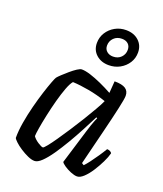

<svg xmlns="http://www.w3.org/2000/svg" viewBox="-139 -847 799 939"><g transform="rotate(20 260.5 -377.5)"><path d="M151.5 0Q136.3 0 116.2 -9Q96 -18 76.1 -31Q56.1 -44 43 -56.5Q29.8 -69 27.8 -75Q27.6 -112 35.1 -156.3Q42.6 -200.7 54.1 -245.3Q65.6 -289.8 77.6 -327.4Q89.6 -365 99.1 -389.8Q108.6 -414.6 111.8 -418.6Q117 -425.4 131 -438.5Q144.9 -451.5 161.6 -465.8Q178.3 -480.1 193.5 -490.1Q208.7 -500 217.3 -500Q235.6 -500 262.7 -491.5Q289.7 -483 321.3 -468.8Q352.9 -454.5 382.6 -438.1L387.3 -500Q426.3 -500 444.4 -488.2Q462.5 -476.4 462.5 -451.3Q462.5 -436.4 451.1 -384.9Q439.8 -333.4 419.9 -253.3Q400.1 -173.1 374.3 -69.8L385.3 -62.8Q395.9 -73.4 410.5 -92.8Q425.1 -112.3 440.3 -134.7Q455.5 -157.1 466.5 -175.8Q475.3 -175.8 482.5 -171.9Q489.6 -168 491.4 -163.2Q486.2 -142.2 472.7 -114.6Q459.2 -87 442.2 -60.6Q425.2 -34.2 406.9 -17.1Q388.6 0 373.1 0Q359.2 0 339.6 -8Q320 -16.1 304.6 -26.6Q289.2 -37.2 286.2 -44L340.3 -221.6Q346.3 -241 351.6 -257.1Q357 -273.1 361.6 -284.4Q366.2 -295.7 369 -301L363.7 -304Q346.5 -270 325 -229Q303.5 -188 279.6 -147.5Q255.7 -107 232.6 -73.5Q209.4 -40 188.6 -20Q167.9 0 151.5 0ZM167.9 -76.2Q171.9 -76.2 186.5 -94.1Q201.1 -111.9 221.4 -141.5Q241.6 -171 264.8 -206.3Q288 -241.6 309.8 -277.3Q331.5 -313 349.1 -343.5Q366.7 -373.9 374.7 -392.4Q328.2 -408.4 281.8 -416.8Q235.5 -425.2 197.2 -426.9Q186 -414.6 174.2 -383.3Q162.5 -352 151.5 -311.6Q140.6 -271.2 131.9 -230.3Q123.1 -189.4 117.9 -158Q112.7 -126.6 112.7 -114.9Q122.2 -100.7 141.1 -88.5Q159.9 -76.2 167.9 -76.2ZM332.4 -564.2Q292.6 -564.2 267.1 -587.2Q241.6 -610.1 241.6 -647Q241.6 -676.9 257 -701.4Q272.4 -725.8 298.3 -740.3Q324.1 -754.8 355.1 -754.8Q396.1 -754.8 421.5 -731.4Q446.9 -708 446.9 -671.1Q446.9 -641.2 431.5 -617.1Q416.1 -593 390.2 -578.6Q364.3 -564.2 332.4 -564.2ZM338.1 -611Q363.6 -611 379.4 -627.1Q395.2 -643.3 395.2 -666.2Q395.2 -685.7 383.1 -696.9Q371 -708 350.4 -708Q325.1 -708 308.8 -691.9Q292.5 -675.7 292.5 -651.9Q292.5 -633.3 305.5 -622.1Q318.4 -611 338.1 -611Z"/></g></svg>

Font: Texturina Medium
Style: Italic
Weight: 500
Italic angle: -11°
Designer: Guillermo Torres Carreño
Foundry: Omnibus-Type
Version: Version 1.002